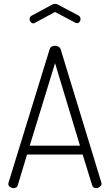

<svg xmlns="http://www.w3.org/2000/svg" viewBox="-20 -974 569 994"><path d="M50 0Q44 0 37.5 -3Q31 -6 27 -10.5Q23 -15 23 -22Q23 -25 24 -28L237 -719Q240 -729 248 -733Q256 -737 265 -737Q274 -737 282.5 -732.5Q291 -728 294 -719L505 -28Q506 -25 506 -22Q506 -17 501.5 -11.5Q497 -6 490.5 -3Q484 0 477 0Q470 0 464.5 -3.5Q459 -7 457 -15L408 -174H120L72 -15Q70 -7 64 -3.5Q58 0 50 0ZM134 -220H394L265 -647ZM153 -853Q145 -853 139 -859.5Q133 -866 133 -876Q133 -881 136 -885.5Q139 -890 144 -893L248 -949Q256 -954 265 -954Q274 -954 282 -949L386 -894Q392 -891 394.5 -885.5Q397 -880 397 -874Q397 -866 391.5 -860Q386 -854 378 -854Q376 -854 373.5 -855Q371 -856 369 -857L265 -912L161 -856Q159 -855 157 -854Q155 -853 153 -853Z"/></svg>

Font: Dosis ExtraLight Light
Style: Regular
Weight: 300
Version: Version 3.001; ttfautohint (v1.8.2)